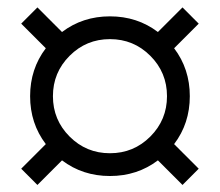

<svg xmlns="http://www.w3.org/2000/svg" viewBox="-20 -576 602 526"><path d="M281.2 -156.2Q346.2 -156.2 391.8 -201.9Q437.5 -247.6 437.5 -312.5Q437.5 -377.4 391.8 -423.1Q346.2 -468.8 281.2 -468.8Q216.3 -468.8 170.7 -423.1Q125 -377.4 125 -312.5Q125 -247.6 170.7 -201.9Q216.3 -156.2 281.2 -156.2ZM412.6 -488.3 480 -555.7 524.4 -511.2 457 -443.8Q500 -387.2 500 -312.5Q500 -237.8 457 -181.2L524.4 -113.8L480 -69.3L412.6 -136.7Q356 -93.8 281.2 -93.8Q206.5 -93.8 149.9 -136.7L82.5 -69.3L38.1 -113.8L105.5 -181.2Q62.5 -237.8 62.5 -312.5Q62.5 -387.2 105.5 -443.8L38.1 -511.2L82.5 -555.7L149.9 -488.3Q206.5 -531.2 281.2 -531.2Q356 -531.2 412.6 -488.3Z"/></svg>

Font: Juliett
Style: Regular
Weight: 400
Designer: GGBotNet
Foundry: GGBotNet
Version: 0.60